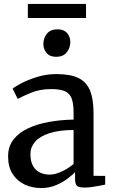

<svg xmlns="http://www.w3.org/2000/svg" viewBox="-20 -941 575 972"><path d="M188.5 11Q143.5 11 105.5 -6.5Q67.5 -24 44.2 -59.8Q21 -95.5 21 -149.5Q21 -200 48.5 -235Q76 -270 123 -291.8Q170 -313.5 229.2 -324Q288.5 -334.5 352.5 -335.5V-371Q352.5 -416 343 -442Q333.5 -468 309 -479Q284.5 -490 239 -490Q181 -490 137.2 -471.5Q93.5 -453 69.5 -440.5L44 -492Q54 -501.5 87.2 -519Q120.5 -536.5 167.2 -551.2Q214 -566 265.5 -566Q336 -566 377 -546Q418 -526 435.8 -482.5Q453.5 -439 453.5 -370V-51L512.5 -50.5V-6.5Q501.5 -4 483.2 -0.5Q465 3 445 5.8Q425 8.5 408 8.5Q381.5 8.5 370.8 0.5Q360 -7.5 360 -37V-69Q347.5 -56.5 323 -37.5Q298.5 -18.5 264.2 -3.8Q230 11 188.5 11ZM232 -57Q259 -57 292.8 -72.8Q326.5 -88.5 352.5 -111V-283Q278 -282.5 229.5 -266.5Q181 -250.5 157.5 -223.2Q134 -196 134 -161.5Q134 -124.5 146.8 -101.5Q159.5 -78.5 181.8 -67.8Q204 -57 232 -57ZM263.5 -653.5Q232 -653.5 215.8 -672.8Q199.5 -692 199.5 -718.5Q199.5 -747.5 217.2 -770Q235 -792.5 271 -792.5H272Q303.5 -792.5 319.8 -773.5Q336 -754.5 336 -728.5Q336 -699.5 318.2 -676.5Q300.5 -653.5 264.5 -653.5ZM415.5 -921V-850H121V-921Z"/></svg>

Font: Merriweather 20pt
Style: Regular
Weight: 400
Version: Version 2.100